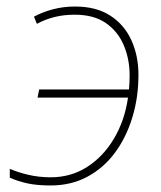

<svg xmlns="http://www.w3.org/2000/svg" viewBox="-20 -558 492 588"><path d="M135 10Q93 10 63.5 3.5Q34 -3 10 -14V-41Q35 -30 67.5 -22.5Q100 -15 135 -15Q197 -15 246.5 -46.5Q296 -78 329 -133.5Q362 -189 372 -259H95L100 -284H375Q376 -295 376.5 -305.5Q377 -316 377 -327Q377 -377 359 -419.5Q341 -462 304 -487.5Q267 -513 209 -513Q176 -513 147.5 -506Q119 -499 93 -485L84 -507Q110 -521 142 -529.5Q174 -538 210 -538Q275 -538 318 -510Q361 -482 382.5 -434.5Q404 -387 404 -329Q404 -260 385.5 -199Q367 -138 332.5 -91Q298 -44 248 -17Q198 10 135 10Z"/></svg>

Font: Noto Sans Thin
Style: Italic
Weight: 100
Italic angle: -12°
Designer: Monotype Design Team
Foundry: Monotype Imaging Inc.
Version: Version 2.013; ttfautohint (v1.8.4.7-5d5b)